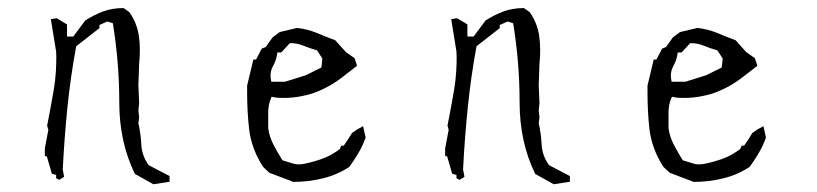

<svg xmlns="http://www.w3.org/2000/svg" viewBox="-20 -466 2046 481"><path d="M328.6 -306.2Q332.5 -343.8 327.9 -376Q323.2 -408.2 304.2 -435.5L289.6 -445.8Q261.7 -445.8 238.8 -437.5Q215.3 -428.7 193.4 -414.6L163.6 -374.5H161.1H147.9V-404.8L122.1 -420.4L107.4 -418L120.6 -336.9Q121.1 -327.1 121.1 -321Q121.1 -314.9 120.8 -307.6Q120.6 -300.3 120.1 -288.6Q118.7 -264.6 114.7 -241.2Q106.9 -195.8 98.1 -151.4L101.1 -140.6L92.3 -94.2V-74.7H97.2L109.9 -30.8L120.6 -27.8V-19.5L128.4 -15.6L140.6 -22.9L137.2 -41.5Q141.1 -119.6 148.9 -196.8Q156.7 -273.9 170.9 -350.1L229 -395.5V-403.3L248.5 -412.1L262.7 -407.7Q278.8 -309.1 278.8 -209.7Q278.8 -110.4 317.9 -30.3L364.3 -4.4L404.8 -10.7V-24.9L352.5 -52.2Q335.4 -75.7 334 -104Q332.5 -132.3 326.7 -157.2L328.6 -171.9L326.7 -189.5L328.6 -207L326.7 -252.9Z M841.3 -101.1H835L831.5 -92.8Q809.6 -76.2 788.6 -68.8Q767.6 -61 745.1 -56.2Q735.8 -54.2 728 -54.2Q720.2 -54.2 714.4 -56.2Q702.6 -60.1 687.5 -64.5Q674.8 -85 664.8 -104.2Q654.8 -123.5 651.9 -145V-145.5V-184.1Q651.9 -204.1 659.2 -220.7L660.6 -223.6L673.3 -221.2Q681.6 -220.7 688.5 -220.7Q695.3 -220.7 701.7 -220.9Q708 -221.2 714.6 -221.9Q721.2 -222.7 727.5 -223.6Q733.9 -224.6 740.2 -226.1Q752.4 -228.5 764.2 -232.4Q805.7 -247.1 841.8 -275.9L874.5 -301.3L868.2 -320.3L846.7 -335.4L819.8 -365.2Q795.9 -374 772.9 -383.8Q750 -393.1 724.1 -396L680.7 -385.7L662.6 -372.1L645.5 -348.1L635.7 -344.2L621.6 -316.9H619.1H614.7L599.1 -251.5Q599.1 -243.7 599.1 -235.8Q599.1 -187 604 -143.1Q609.9 -92.8 639.2 -47.9L654.8 -33.2L714.8 -10.3Q753.9 -10.3 790 -19.5Q825.7 -28.3 855.5 -48.3Q878.9 -81.5 887.7 -101.1Q892.1 -110.8 896 -121.6L889.6 -149.9L874.5 -141.6L861.8 -132.8L853 -118.7ZM693.8 -261.2H659.7Q657.7 -270.5 657.7 -276.4Q657.7 -289.1 664.1 -300.8Q672.4 -315.9 674.3 -330.6L674.8 -334.5H684.6L706.1 -357.9H708Q724.6 -357.9 740 -351.6Q755.4 -345.2 774.4 -339.8L787.6 -319.3L785.2 -296.9L745.6 -277.3Z M1331.5 -306.2Q1335.4 -343.8 1330.8 -376Q1326.2 -408.2 1307.1 -435.5L1292.5 -445.8Q1264.6 -445.8 1241.7 -437.5Q1218.3 -428.7 1196.3 -414.6L1166.5 -374.5H1164.1H1150.9V-404.8L1125 -420.4L1110.4 -418L1123.5 -336.9Q1124 -327.1 1124 -321Q1124 -314.9 1123.8 -307.6Q1123.5 -300.3 1123 -288.6Q1121.6 -264.6 1117.7 -241.2Q1109.9 -195.8 1101.1 -151.4L1104 -140.6L1095.2 -94.2V-74.7H1100.1L1112.8 -30.8L1123.5 -27.8V-19.5L1131.3 -15.6L1143.6 -22.9L1140.1 -41.5Q1144 -119.6 1151.9 -196.8Q1159.7 -273.9 1173.8 -350.1L1231.9 -395.5V-403.3L1251.5 -412.1L1265.6 -407.7Q1281.7 -309.1 1281.7 -209.7Q1281.7 -110.4 1320.8 -30.3L1367.2 -4.4L1407.7 -10.7V-24.9L1355.5 -52.2Q1338.4 -75.7 1336.9 -104Q1335.4 -132.3 1329.6 -157.2L1331.5 -171.9L1329.6 -189.5L1331.5 -207L1329.6 -252.9Z M1844.2 -101.1H1837.9L1834.5 -92.8Q1812.5 -76.2 1791.5 -68.8Q1770.5 -61 1748 -56.2Q1738.8 -54.2 1731 -54.2Q1723.1 -54.2 1717.3 -56.2Q1705.6 -60.1 1690.4 -64.5Q1677.7 -85 1667.7 -104.2Q1657.7 -123.5 1654.8 -145V-145.5V-184.1Q1654.8 -204.1 1662.1 -220.7L1663.6 -223.6L1676.3 -221.2Q1684.6 -220.7 1691.4 -220.7Q1698.2 -220.7 1704.6 -220.9Q1710.9 -221.2 1717.5 -221.9Q1724.1 -222.7 1730.5 -223.6Q1736.8 -224.6 1743.2 -226.1Q1755.4 -228.5 1767.1 -232.4Q1808.6 -247.1 1844.7 -275.9L1877.4 -301.3L1871.1 -320.3L1849.6 -335.4L1822.8 -365.2Q1798.8 -374 1775.9 -383.8Q1752.9 -393.1 1727.1 -396L1683.6 -385.7L1665.5 -372.1L1648.4 -348.1L1638.7 -344.2L1624.5 -316.9H1622.1H1617.7L1602.1 -251.5Q1602.1 -243.7 1602.1 -235.8Q1602.1 -187 1606.9 -143.1Q1612.8 -92.8 1642.1 -47.9L1657.7 -33.2L1717.8 -10.3Q1756.8 -10.3 1793 -19.5Q1828.6 -28.3 1858.4 -48.3Q1881.8 -81.5 1890.6 -101.1Q1895 -110.8 1898.9 -121.6L1892.6 -149.9L1877.4 -141.6L1864.7 -132.8L1856 -118.7ZM1696.8 -261.2H1662.6Q1660.6 -270.5 1660.6 -276.4Q1660.6 -289.1 1667 -300.8Q1675.3 -315.9 1677.2 -330.6L1677.7 -334.5H1687.5L1709 -357.9H1710.9Q1727.5 -357.9 1742.9 -351.6Q1758.3 -345.2 1777.3 -339.8L1790.5 -319.3L1788.1 -296.9L1748.5 -277.3Z"/></svg>

Font: Bakudai
Style: Light
Weight: 300
Version: Version 1.48